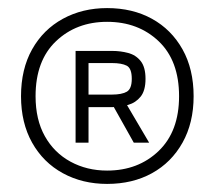

<svg xmlns="http://www.w3.org/2000/svg" viewBox="-20 -740 531 475"><path d="M245 -285Q184 -285 135.5 -311.5Q87 -338 59.5 -387Q32 -436 32 -502Q32 -569 59.5 -618Q87 -667 135.5 -693.5Q184 -720 245 -720Q308 -720 356 -693.5Q404 -667 431.5 -618Q459 -569 459 -502Q459 -436 431.5 -387Q404 -338 356 -311.5Q308 -285 245 -285ZM245 -318Q322 -318 372.5 -366.5Q423 -415 423 -502Q423 -590 372.5 -638Q322 -686 245 -686Q169 -686 118.5 -638Q68 -590 68 -502Q68 -444 91 -403Q114 -362 154.5 -340Q195 -318 245 -318ZM167 -614H199V-387H167ZM185 -614H258Q278 -614 297 -609Q316 -604 328 -589Q340 -574 340 -545Q340 -516 328 -501Q316 -486 297 -480.5Q278 -475 258 -475H185V-506H257Q281 -506 293.5 -513Q306 -520 306 -545Q306 -571 293.5 -577.5Q281 -584 257 -584H185ZM251 -494H286L349 -387H311Z"/></svg>

Font: 42dot Sans Light Light
Style: Regular
Weight: 300
Version: Version 1.000